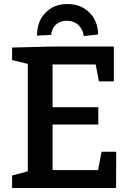

<svg xmlns="http://www.w3.org/2000/svg" viewBox="-20 -933 653 953"><path d="M484 -180H557L556 0H40V-62L118 -83V-616L40 -635V-697L239 -702H545V-529H471L455 -613H241V-401H468V-315H241V-89H467ZM315 -913Q381 -913 423.5 -871Q466 -829 467 -762L396 -754Q391 -789 368.5 -809.5Q346 -830 312 -830Q278 -830 257.5 -811Q237 -792 234 -760L164 -756Q163 -825 205 -869Q247 -913 315 -913Z"/></svg>

Font: Bitter SemiBold
Style: Regular
Weight: 600
Designer: Sol Matas, and Bitter project Authors
Foundry: Sol Matas
Version: Version 2.001